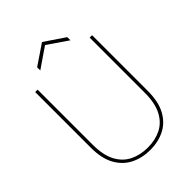

<svg xmlns="http://www.w3.org/2000/svg" viewBox="-254 -992 1117 1117"><g transform="rotate(-45 305.0 -433.0)"><path d="M307 12Q241 12 187.5 -14.5Q134 -41 102.5 -97Q71 -153 71 -243V-700H91V-246Q91 -161 119 -108.5Q147 -56 196 -32Q245 -8 306 -8Q368 -8 416 -32Q464 -56 491.5 -108.5Q519 -161 519 -246V-700H539V-243Q539 -153 508.5 -97Q478 -41 425.5 -14.5Q373 12 307 12ZM181 -768V-794L305 -878L429 -794V-768L305 -853Z"/></g></svg>

Font: DM Sans Thin
Style: Regular
Weight: 100
Designer: Colophon Foundry, Jonny Pinhorn
Foundry: Colophon Foundry
Version: Version 4.004; ttfautohint (v1.8.4.7-5d5b)